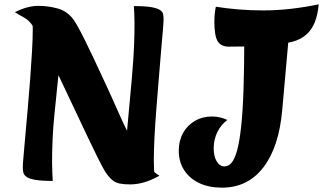

<svg xmlns="http://www.w3.org/2000/svg" viewBox="-20 -829 1489 885"><path d="M85 -58Q85 -71 88.5 -110Q92 -149 97 -206.5Q102 -264 108 -330Q114 -396 119 -463.5Q124 -531 127.5 -591.5Q131 -652 131 -695Q131 -733 127.5 -757Q124 -781 118 -796Q183 -783 213 -762.5Q243 -742 251 -716Q259 -690 259 -657Q259 -576 249.5 -485Q240 -394 230 -292.5Q220 -191 220 -78Q220 -60 221 -39.5Q222 -19 223 5Q171 5 142.5 0Q114 -5 102 -14Q90 -23 87.5 -34Q85 -45 85 -58ZM556 -45Q558 -59 559 -71.5Q560 -84 560 -97Q560 -158 566 -230.5Q572 -303 580 -383.5Q588 -464 594 -549Q600 -634 600 -720Q600 -743 599 -765.5Q598 -788 597 -801Q649 -801 677.5 -796Q706 -791 718 -782.5Q730 -774 732 -763Q734 -752 734 -740Q734 -727 730.5 -686.5Q727 -646 722 -587.5Q717 -529 711.5 -461Q706 -393 700.5 -324.5Q695 -256 692 -195Q689 -134 689 -90Q689 -70 690 -50.5Q691 -31 694 -14ZM464 -39Q453 -57 430.5 -102Q408 -147 378.5 -209.5Q349 -272 316 -342Q283 -412 250 -481Q217 -550 187.5 -608Q158 -666 135 -703Q116 -735 89.5 -749Q63 -763 49 -773Q81 -789 107.5 -795.5Q134 -802 156 -802Q202 -802 245.5 -790Q289 -778 317 -741Q334 -719 370 -646.5Q406 -574 458 -461Q489 -395 519 -326.5Q549 -258 580.5 -196Q612 -134 645 -87.5Q678 -41 715 -19Q675 3 642.5 12Q610 21 580 21Q551 21 531.5 17Q512 13 497 0.5Q482 -12 464 -39ZM1003 36Q943 36 898.5 15Q854 -6 829 -44.5Q804 -83 804 -134Q804 -180 823.5 -215.5Q843 -251 878 -271.5Q913 -292 957 -292Q994 -292 1028 -276Q998 -254 981.5 -219.5Q965 -185 965 -145Q965 -108 979 -85Q993 -62 1015 -62Q1033 -62 1047.5 -79Q1062 -96 1073 -136Q1084 -176 1091.5 -245Q1099 -314 1102.5 -417Q1106 -520 1106 -663L1318 -738L1281 -323Q1266 -151 1194 -57.5Q1122 36 1003 36ZM1035 -614Q998 -614 983 -639.5Q968 -665 968 -729Q968 -749 970 -767Q972 -785 975 -798Q1024 -790 1080 -785.5Q1136 -781 1192 -781Q1257 -781 1322 -788.5Q1387 -796 1449 -809Q1445 -761 1430.5 -725.5Q1416 -690 1390 -668Q1364 -646 1326 -636Q1299 -629 1256 -624Q1213 -619 1157 -616.5Q1101 -614 1035 -614Z"/></svg>

Font: Merienda Black
Style: Regular
Weight: 900
Designer: Eduardo Rodriguez Tunni
Foundry: Eduardo Rodriguez Tunni
Version: Version 2.001